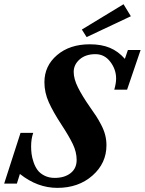

<svg xmlns="http://www.w3.org/2000/svg" viewBox="-60 -889 695 922"><path d="M356 -710.9 333 -747.1 533.2 -868.7 568.4 -811ZM215.3 13.2Q119.6 13.2 35.6 -53.7L21 -7.3H-40L38.6 -251H99.6Q89.4 -222.7 89.4 -186Q89.4 -168 91.6 -150.1Q93.8 -132.3 101.1 -110.6Q108.4 -88.9 120.1 -72.8Q131.8 -56.6 153.3 -45.7Q174.8 -34.7 202.6 -34.7Q249.5 -34.7 278.8 -57.4Q308.1 -80.1 308.1 -121.1Q308.1 -158.7 289.6 -197.3Q271 -235.8 235.4 -290Q195.3 -351.1 174.3 -397.9Q153.3 -444.8 153.3 -494.1Q153.3 -572.8 214.1 -624.5Q274.9 -676.3 371.1 -676.3Q427.2 -676.3 467.5 -659.4Q507.8 -642.6 539.6 -606.4L554.2 -648.9H615.2L550.3 -458.5H488.8Q497.6 -489.3 497.6 -511.7Q497.6 -555.7 469.7 -592.3Q441.9 -628.9 398.4 -628.9Q351.1 -628.9 322.5 -603.8Q293.9 -578.6 293.9 -543.5Q293.9 -510.3 314.2 -469.5Q334.5 -428.7 371.6 -375.5Q391.1 -347.7 401.9 -331.3Q412.6 -314.9 425.8 -289.8Q439 -264.6 445.1 -240.7Q451.2 -216.8 451.2 -191.4Q451.2 -105 384 -45.9Q316.9 13.2 215.3 13.2Z"/></svg>

Font: Elstob 6pt
Style: Italic
Weight: 700
Italic angle: -20°
Designer: Peter S. Baker
Version: Version 1.015